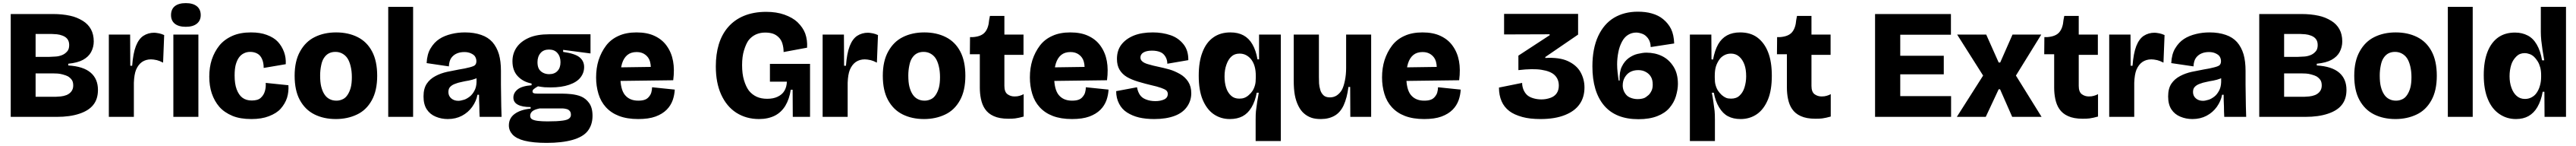

<svg xmlns="http://www.w3.org/2000/svg" viewBox="-20 -750 16569 937"><path d="M49 0V-660H321Q381 -660 431 -649Q474 -640 513 -616Q547 -595 565 -562Q583 -529 583 -484Q583 -448 566 -416Q550 -386 514 -366Q479 -347 419 -341V-330Q517 -324 564 -283Q610 -243 610 -173Q610 -114 580 -77Q551 -40 490 -20Q430 0 346 0ZM209 -129H340Q346 -129 370 -131Q390 -133 408 -140Q427 -148 438 -162Q451 -178 451 -201Q451 -224 442 -237Q433 -250 417 -260Q406 -266 384 -272Q366 -277 350 -278Q339 -279 319 -279H209ZM209 -385H296Q306 -385 336 -387Q358 -388 378 -396Q397 -403 412 -420Q425 -434 425 -461Q425 -485 413 -500Q403 -513 383 -521Q365 -528 346 -530Q322 -532 313 -532H209Z M680 0V-273V-528H817L818 -328H830Q836 -408 854 -454Q872 -500 902 -520Q933 -540 972 -540Q981 -540 1003 -536Q1018 -533 1036 -525L1029 -348Q1006 -360 989 -364Q966 -369 951 -369Q918 -369 893 -352Q869 -335 855 -302Q843 -272 841 -219V0Z M1104 -598Q1080 -618 1080 -653Q1080 -690 1104 -710Q1129 -730 1175 -730Q1221 -730 1246 -710Q1271 -690 1271 -653Q1271 -618 1246 -598Q1221 -578 1175 -578Q1129 -578 1104 -598ZM1095 0V-528H1256V0Z M1597 14Q1525 14 1476 -6Q1423 -28 1391 -64Q1359 -101 1342 -151Q1326 -199 1326 -258Q1326 -318 1342 -367Q1359 -418 1391 -458Q1423 -497 1475 -520Q1525 -542 1594 -542Q1654 -542 1696 -526Q1742 -509 1767 -482Q1793 -454 1807 -416Q1820 -381 1818 -338L1676 -314Q1676 -348 1665 -372Q1654 -396 1635 -406Q1615 -417 1589 -417Q1567 -417 1549 -408Q1530 -399 1517 -381Q1504 -363 1496 -334Q1489 -307 1489 -265Q1489 -212 1502 -177Q1516 -140 1539 -123Q1563 -105 1599 -105Q1639 -105 1657 -122Q1677 -140 1684 -166Q1691 -190 1689 -218L1835 -203Q1838 -161 1826 -122Q1814 -85 1785 -52Q1759 -23 1709 -4Q1663 14 1597 14Z M2140 14Q2062 14 2002 -16Q1942 -46 1908 -109Q1875 -170 1875 -264Q1875 -358 1910 -420Q1945 -483 2004 -512Q2064 -542 2142 -542Q2220 -542 2280 -512Q2340 -482 2373 -420Q2406 -358 2406 -264Q2406 -168 2371 -106Q2336 -43 2276 -15Q2215 14 2140 14ZM2144 -104Q2166 -104 2186 -114Q2203 -122 2216 -142Q2229 -162 2236 -188Q2243 -215 2243 -255Q2243 -294 2235 -326Q2227 -358 2214 -377Q2201 -396 2180 -407Q2161 -417 2137 -417Q2114 -417 2096 -408Q2078 -399 2065 -380Q2052 -362 2046 -332Q2039 -299 2039 -266Q2039 -222 2046 -194Q2054 -163 2067 -144Q2080 -124 2100 -114Q2119 -104 2144 -104Z M2477 0V-706H2637V0Z M2860 14Q2819 14 2783 -1Q2746 -16 2725 -48Q2704 -80 2704 -131Q2704 -182 2725 -213Q2745 -243 2781 -262Q2815 -280 2856 -289Q2898 -298 2932 -304Q2971 -310 3001 -318Q3028 -325 3035 -332Q3044 -341 3044 -357Q3044 -374 3035 -388Q3028 -399 3008 -408Q2990 -416 2967 -416Q2941 -416 2921 -408Q2898 -399 2883 -379Q2869 -360 2867 -324L2724 -345Q2727 -403 2749 -439Q2772 -478 2806 -500Q2838 -521 2884 -532Q2925 -542 2971 -542Q3029 -542 3075 -526Q3119 -511 3147 -480Q3175 -448 3189 -402Q3202 -357 3202 -295V-205Q3202 -194 3202.5 -171Q3203 -148 3203 -136Q3203 -91 3204 -68L3206 0H3065Q3064 -11 3063.5 -33.5Q3063 -56 3063 -68Q3062 -80 3061.5 -104.5Q3061 -129 3061 -142H3051Q3044 -102 3017 -64Q2991 -28 2951 -7Q2911 14 2860 14ZM2928 -103Q2942 -103 2965 -110Q2981 -115 3001 -130Q3018 -143 3031 -167Q3044 -190 3045 -223V-265H3070Q3057 -252 3038 -245Q3020 -238 2995 -233Q2988 -232 2972 -229Q2956 -226 2949 -224Q2927 -220 2907 -212Q2887 -205 2875 -192Q2864 -181 2864 -159Q2864 -134 2883 -118Q2901 -103 2928 -103Z M3496 167Q3409 167 3353 153Q3302 140 3277 114Q3253 88 3253 55Q3253 9 3289 -18Q3326 -46 3393 -53V-63Q3339 -63 3311 -78Q3282 -93 3282 -124Q3282 -154 3309 -176Q3336 -198 3399 -203V-214Q3343 -225 3309 -262Q3276 -298 3276 -357Q3276 -407 3303 -446Q3330 -485 3383 -508Q3434 -530 3512 -530H3778V-407L3602 -430V-417Q3679 -406 3708 -382Q3737 -358 3737 -320Q3737 -282 3713 -252Q3690 -223 3641 -206Q3592 -189 3522 -189Q3496 -189 3483 -190Q3462 -192 3440 -196Q3424 -187 3414 -179Q3405 -172 3405 -163Q3405 -157 3409 -154Q3413 -151 3421 -150Q3427 -149 3440 -149H3600Q3621 -149 3653 -146Q3690 -142 3717 -131Q3748 -118 3769 -89Q3791 -59 3791 -7Q3791 52 3759 92Q3729 129 3662 148Q3594 167 3496 167ZM3502 29Q3564 29 3599 24Q3630 20 3641 10Q3652 1 3652 -13Q3652 -29 3645 -37Q3637 -47 3625 -50Q3609 -54 3601 -54H3583H3450Q3416 -47 3403 -35Q3390 -23 3390 -7Q3390 9 3403 16Q3416 23 3441 26Q3467 29 3502 29ZM3512 -274Q3547 -274 3566 -295Q3585 -315 3585 -351Q3585 -387 3565 -410Q3546 -432 3511 -432Q3476 -432 3457 -410Q3437 -387 3437 -351Q3437 -326 3445 -310Q3453 -294 3471 -284Q3489 -274 3512 -274Z M4085 14Q4013 14 3961 -6Q3911 -25 3877 -62Q3844 -98 3829 -148Q3814 -198 3814 -253Q3814 -313 3830 -364Q3847 -416 3878 -457Q3909 -498 3959 -520Q4007 -542 4074 -542Q4142 -542 4189 -520Q4239 -497 4268 -456Q4299 -413 4309 -358Q4319 -304 4310 -235L3917 -230V-317L4196 -321L4163 -274Q4170 -321 4161 -354Q4153 -383 4129 -400Q4107 -416 4075 -416Q4038 -416 4015 -397Q3992 -378 3981 -343Q3970 -307 3970 -260Q3970 -177 3999 -141Q4029 -104 4085 -104Q4111 -104 4127 -110Q4142 -115 4153 -128Q4165 -142 4169 -156Q4174 -174 4174 -190L4320 -175Q4318 -140 4307 -108Q4294 -72 4268 -46Q4240 -18 4196 -2Q4152 14 4085 14Z M4862 14Q4779 14 4715 -27Q4653 -67 4618 -144Q4584 -219 4584 -324Q4584 -402 4603 -465Q4623 -530 4663 -576Q4704 -623 4764 -648Q4827 -674 4908 -674Q4974 -674 5025 -656Q5078 -637 5109 -608Q5145 -573 5159 -535Q5174 -493 5171 -444L5020 -416Q5020 -445 5012 -471Q5005 -494 4989 -510Q4972 -527 4951 -534Q4930 -541 4901 -541Q4869 -541 4842 -529Q4814 -516 4795 -492Q4779 -471 4765 -426Q4753 -387 4753 -332Q4753 -276 4765 -236Q4778 -193 4797 -168Q4817 -143 4847 -129Q4876 -116 4914 -116Q4954 -116 4981 -129Q5011 -143 5025 -167Q5040 -192 5041 -226H4932V-340H5190V-215V0H5079L5078 -174H5066Q5057 -114 5031 -71Q5005 -29 4964 -8Q4920 14 4862 14Z M5271 0V-273V-528H5408L5409 -328H5421Q5427 -408 5445 -454Q5463 -500 5493 -520Q5524 -540 5563 -540Q5572 -540 5594 -536Q5609 -533 5627 -525L5620 -348Q5597 -360 5580 -364Q5557 -369 5542 -369Q5509 -369 5484 -352Q5460 -335 5446 -302Q5434 -272 5432 -219V0Z M5923 14Q5845 14 5785 -16Q5725 -46 5691 -109Q5658 -170 5658 -264Q5658 -358 5693 -420Q5728 -483 5787 -512Q5847 -542 5925 -542Q6003 -542 6063 -512Q6123 -482 6156 -420Q6189 -358 6189 -264Q6189 -168 6154 -106Q6119 -43 6059 -15Q5998 14 5923 14ZM5927 -104Q5949 -104 5969 -114Q5986 -122 5999 -142Q6012 -162 6019 -188Q6026 -215 6026 -255Q6026 -294 6018 -326Q6010 -358 5997 -377Q5984 -396 5963 -407Q5944 -417 5920 -417Q5897 -417 5879 -408Q5861 -399 5848 -380Q5835 -362 5829 -332Q5822 -299 5822 -266Q5822 -222 5829 -194Q5837 -163 5850 -144Q5863 -124 5883 -114Q5902 -104 5927 -104Z M6465 12Q6408 12 6371 -5Q6335 -21 6315 -51Q6297 -77 6289 -116Q6282 -150 6282 -187V-402H6218L6219 -512H6239Q6291 -516 6314 -542Q6338 -569 6342 -622L6347 -648H6440V-528H6563V-398H6440V-199Q6440 -161 6459 -146Q6479 -131 6505 -131Q6524 -131 6537 -135Q6555 -140 6564 -146V-2Q6532 7 6509 10Q6493 12 6465 12Z M6875 14Q6803 14 6751 -6Q6701 -25 6667 -62Q6634 -98 6619 -148Q6604 -198 6604 -253Q6604 -313 6620 -364Q6637 -416 6668 -457Q6699 -498 6749 -520Q6797 -542 6864 -542Q6932 -542 6979 -520Q7029 -497 7058 -456Q7089 -413 7099 -358Q7109 -304 7100 -235L6707 -230V-317L6986 -321L6953 -274Q6960 -321 6951 -354Q6943 -383 6919 -400Q6897 -416 6865 -416Q6828 -416 6805 -397Q6782 -378 6771 -343Q6760 -307 6760 -260Q6760 -177 6789 -141Q6819 -104 6875 -104Q6901 -104 6917 -110Q6932 -115 6943 -128Q6955 -142 6959 -156Q6964 -174 6964 -190L7110 -175Q7108 -140 7097 -108Q7084 -72 7058 -46Q7030 -18 6986 -2Q6942 14 6875 14Z M7404 14Q7349 14 7306 4Q7264 -6 7229 -28Q7196 -49 7178 -84Q7159 -120 7159 -165L7293 -190Q7298 -162 7311 -142Q7324 -122 7350 -112Q7377 -101 7411 -101Q7444 -101 7468 -112Q7491 -123 7491 -147Q7491 -161 7481 -170Q7471 -178 7448 -186Q7419 -196 7386 -203Q7351 -211 7300 -226Q7257 -239 7228 -256Q7198 -274 7181 -302Q7164 -330 7164 -372Q7164 -426 7192 -463Q7221 -501 7273 -522Q7323 -542 7395 -542Q7456 -542 7509 -524Q7559 -507 7592 -466Q7624 -426 7623 -364L7488 -341Q7488 -366 7476 -386Q7463 -408 7442 -416Q7420 -425 7389 -425Q7354 -425 7334 -413Q7315 -401 7315 -381Q7315 -366 7327 -356Q7339 -345 7364 -338Q7398 -328 7428 -322Q7466 -314 7502 -304Q7534 -295 7571 -274Q7602 -256 7622 -226Q7642 -195 7642 -152Q7642 -103 7614 -64Q7586 -25 7534 -6Q7480 14 7404 14Z M8056 155V19Q8056 -18 8058 -37Q8060 -56 8066 -96Q8068 -107 8071.5 -127Q8075 -147 8076 -155H8063Q8053 -100 8029 -60Q8006 -22 7972 -4Q7938 14 7890 14Q7831 14 7785 -18Q7741 -49 7715 -111Q7690 -171 7690 -264Q7690 -354 7714 -415Q7738 -478 7784 -510Q7829 -542 7894 -542Q7943 -542 7978 -523Q8013 -504 8035 -466Q8058 -427 8068 -369H8078V-528H8218V-316V155ZM7951 -117Q7970 -117 7983 -122Q7999 -128 8012 -140Q8028 -154 8036 -167Q8046 -182 8052 -204Q8057 -221 8057 -252V-263Q8057 -297 8050 -322Q8043 -348 8028 -368Q8015 -385 7995 -396Q7976 -406 7953 -406Q7920 -406 7900 -387Q7880 -369 7868 -335Q7856 -302 7856 -260Q7856 -219 7866 -188Q7876 -156 7898 -136Q7918 -117 7951 -117Z M8476 14Q8440 14 8416 6Q8389 -3 8367 -22Q8346 -40 8331 -70Q8315 -102 8308 -140Q8301 -178 8301 -234V-528H8463V-255Q8463 -229 8464 -214Q8465 -196 8472 -172Q8478 -152 8493 -138Q8507 -125 8534 -125Q8558 -125 8577 -137Q8597 -150 8610 -172Q8622 -193 8630 -232Q8638 -270 8638 -315V-528H8799V-230V0H8665L8664 -192H8653Q8644 -122 8622 -74Q8601 -29 8565 -8Q8527 14 8476 14Z M9140 14Q9068 14 9016 -6Q8966 -25 8932 -62Q8899 -98 8884 -148Q8869 -198 8869 -253Q8869 -313 8885 -364Q8902 -416 8933 -457Q8964 -498 9014 -520Q9062 -542 9129 -542Q9197 -542 9244 -520Q9294 -497 9323 -456Q9354 -413 9364 -358Q9374 -304 9365 -235L8972 -230V-317L9251 -321L9218 -274Q9225 -321 9216 -354Q9208 -383 9184 -400Q9162 -416 9130 -416Q9093 -416 9070 -397Q9047 -378 9036 -343Q9025 -307 9025 -260Q9025 -177 9054 -141Q9084 -104 9140 -104Q9166 -104 9182 -110Q9197 -115 9208 -128Q9220 -142 9224 -156Q9229 -174 9229 -190L9375 -175Q9373 -140 9362 -108Q9349 -72 9323 -46Q9295 -18 9251 -2Q9207 14 9140 14Z M9888 14Q9820 14 9772 1Q9718 -14 9688 -37Q9654 -63 9638 -100Q9621 -139 9621 -188L9770 -218Q9770 -197 9778 -176Q9786 -156 9800 -142Q9814 -128 9840 -120Q9866 -112 9894 -112Q9924 -112 9952 -122Q9978 -131 9992 -151Q10006 -171 10006 -201Q10006 -242 9979 -268Q9953 -293 9895 -302Q9840 -311 9746 -300V-393L9947 -524V-530L9654 -529V-661H10130V-528L9919 -384V-378Q10010 -383 10064 -358Q10120 -332 10145 -288Q10171 -242 10171 -189Q10171 -126 10140 -82Q10109 -37 10046 -12Q9982 14 9888 14Z M10518 15Q10372 15 10297 -73Q10222 -162 10222 -324Q10222 -438 10259 -518Q10296 -597 10361 -636Q10427 -675 10514 -675Q10565 -675 10603 -664Q10647 -652 10677 -627Q10710 -600 10728 -564Q10746 -527 10748 -471L10597 -448Q10596 -483 10579 -505Q10563 -526 10543 -533Q10521 -541 10504 -541Q10475 -541 10451 -526Q10427 -511 10412 -482Q10396 -452 10389 -416Q10381 -376 10381 -337Q10381 -313 10384 -286Q10388 -250 10391 -233H10397Q10395 -290 10411 -322Q10428 -357 10455 -377Q10483 -397 10512 -404Q10546 -412 10569 -412Q10625 -412 10670 -390Q10715 -368 10744 -322Q10772 -278 10772 -211Q10772 -176 10759 -132Q10747 -92 10718 -58Q10689 -24 10640 -5Q10589 15 10518 15ZM10513 -114Q10535 -114 10553 -120Q10565 -124 10583 -140Q10594 -150 10603 -169Q10610 -184 10610 -207Q10610 -237 10599 -256Q10588 -276 10566 -288Q10545 -300 10517 -300Q10487 -300 10465 -288Q10444 -277 10430 -253Q10417 -231 10417 -201Q10417 -182 10425 -164Q10433 -147 10445 -136Q10456 -126 10475 -120Q10493 -114 10513 -114Z M10849 155V-313V-528H10987L10988 -369L10998 -368Q11009 -427 11031 -466Q11053 -504 11088 -523Q11123 -542 11172 -542Q11238 -542 11282 -510Q11328 -476 11352 -415Q11376 -354 11376 -264Q11376 -171 11351 -111Q11325 -49 11281 -18Q11235 14 11175 14Q11128 14 11094 -4Q11061 -21 11037 -61Q11013 -100 11003 -155H10990Q10995 -134 11000 -97Q11006 -55 11008 -38Q11010 -18 11010 18V155ZM11114 -117Q11148 -117 11168 -136Q11190 -156 11200 -188Q11211 -223 11211 -260Q11211 -305 11200 -335Q11188 -368 11166 -387Q11144 -406 11113 -406Q11090 -406 11071 -396Q11050 -385 11038 -367Q11023 -345 11016 -322Q11009 -298 11009 -263V-252Q11009 -222 11014 -205Q11020 -183 11030 -168Q11040 -153 11054 -140Q11068 -128 11082 -122Q11094 -117 11114 -117Z M11656 12Q11599 12 11562 -5Q11526 -21 11506 -51Q11488 -77 11480 -116Q11473 -150 11473 -187V-402H11409L11410 -512H11430Q11482 -516 11505 -542Q11529 -569 11533 -622L11538 -648H11631V-528H11754V-398H11631V-199Q11631 -161 11650 -146Q11670 -131 11696 -131Q11715 -131 11728 -135Q11746 -140 11755 -146V-2Q11723 7 11700 10Q11684 12 11656 12Z M12040 0V-660H12202V0ZM12160 0V-133H12529V0ZM12160 -273V-392H12482V-273ZM12160 -527V-660H12528V-527Z M12566 0 12735 -265 12568 -528H12755L12835 -349H12845L12924 -528H13109L12946 -265L13111 0H12922L12844 -177H12835L12752 0Z M13375 12Q13318 12 13281 -5Q13245 -21 13225 -51Q13207 -77 13199 -116Q13192 -150 13192 -187V-402H13128L13129 -512H13149Q13201 -516 13224 -542Q13248 -569 13252 -622L13257 -648H13350V-528H13473V-398H13350V-199Q13350 -161 13369 -146Q13389 -131 13415 -131Q13434 -131 13447 -135Q13465 -140 13474 -146V-2Q13442 7 13419 10Q13403 12 13375 12Z M13546 0V-273V-528H13683L13684 -328H13696Q13702 -408 13720 -454Q13738 -500 13768 -520Q13799 -540 13838 -540Q13847 -540 13869 -536Q13884 -533 13902 -525L13895 -348Q13872 -360 13855 -364Q13832 -369 13817 -369Q13784 -369 13759 -352Q13735 -335 13721 -302Q13709 -272 13707 -219V0Z M14081 14Q14040 14 14004 -1Q13967 -16 13946 -48Q13925 -80 13925 -131Q13925 -182 13946 -213Q13966 -243 14002 -262Q14036 -280 14077 -289Q14119 -298 14153 -304Q14192 -310 14222 -318Q14249 -325 14256 -332Q14265 -341 14265 -357Q14265 -374 14256 -388Q14249 -399 14229 -408Q14211 -416 14188 -416Q14162 -416 14142 -408Q14119 -399 14104 -379Q14090 -360 14088 -324L13945 -345Q13948 -403 13970 -439Q13993 -478 14027 -500Q14059 -521 14105 -532Q14146 -542 14192 -542Q14250 -542 14296 -526Q14340 -511 14368 -480Q14396 -448 14410 -402Q14423 -357 14423 -295V-205Q14423 -194 14423.5 -171Q14424 -148 14424 -136Q14424 -91 14425 -68L14427 0H14286Q14285 -11 14284.5 -33.5Q14284 -56 14284 -68Q14283 -80 14282.5 -104.5Q14282 -129 14282 -142H14272Q14265 -102 14238 -64Q14212 -28 14172 -7Q14132 14 14081 14ZM14149 -103Q14163 -103 14186 -110Q14202 -115 14222 -130Q14239 -143 14252 -167Q14265 -190 14266 -223V-265H14291Q14278 -252 14259 -245Q14241 -238 14216 -233Q14209 -232 14193 -229Q14177 -226 14170 -224Q14148 -220 14128 -212Q14108 -205 14096 -192Q14085 -181 14085 -159Q14085 -134 14104 -118Q14122 -103 14149 -103Z M14511 0V-660H14783Q14843 -660 14893 -649Q14936 -640 14975 -616Q15009 -595 15027 -562Q15045 -529 15045 -484Q15045 -448 15028 -416Q15012 -386 14976 -366Q14941 -347 14881 -341V-330Q14979 -324 15026 -283Q15072 -243 15072 -173Q15072 -114 15042 -77Q15013 -40 14952 -20Q14892 0 14808 0ZM14671 -129H14802Q14808 -129 14832 -131Q14852 -133 14870 -140Q14889 -148 14900 -162Q14913 -178 14913 -201Q14913 -224 14904 -237Q14895 -250 14879 -260Q14868 -266 14846 -272Q14828 -277 14812 -278Q14801 -279 14781 -279H14671ZM14671 -385H14758Q14768 -385 14798 -387Q14820 -388 14840 -396Q14859 -403 14874 -420Q14887 -434 14887 -461Q14887 -485 14875 -500Q14865 -513 14845 -521Q14827 -528 14808 -530Q14784 -532 14775 -532H14671Z M15387 14Q15309 14 15249 -16Q15189 -46 15155 -109Q15122 -170 15122 -264Q15122 -358 15157 -420Q15192 -483 15251 -512Q15311 -542 15389 -542Q15467 -542 15527 -512Q15587 -482 15620 -420Q15653 -358 15653 -264Q15653 -168 15618 -106Q15583 -43 15523 -15Q15462 14 15387 14ZM15391 -104Q15413 -104 15433 -114Q15450 -122 15463 -142Q15476 -162 15483 -188Q15490 -215 15490 -255Q15490 -294 15482 -326Q15474 -358 15461 -377Q15448 -396 15427 -407Q15408 -417 15384 -417Q15361 -417 15343 -408Q15325 -399 15312 -380Q15299 -362 15293 -332Q15286 -299 15286 -266Q15286 -222 15293 -194Q15301 -163 15314 -144Q15327 -124 15347 -114Q15366 -104 15391 -104Z M15724 0V-706H15884V0Z M16162 14Q16103 14 16056 -18Q16008 -50 15982 -112Q15955 -175 15955 -268Q15955 -356 15979 -417Q16003 -478 16048 -510Q16092 -541 16156 -541Q16202 -541 16238 -522Q16273 -504 16296 -464Q16320 -423 16330 -363H16344Q16335 -414 16333 -429Q16327 -473 16325 -490Q16322 -520 16322 -545V-706H16484V-209V0H16346L16345 -161H16334Q16324 -104 16300 -63Q16278 -25 16243 -5Q16209 14 16162 14ZM16220 -115Q16243 -115 16262 -125Q16283 -136 16295 -154Q16309 -174 16316 -199Q16324 -226 16324 -257V-269Q16324 -296 16318 -318Q16312 -340 16302 -356Q16289 -376 16279 -385Q16265 -398 16250 -403Q16234 -409 16218 -409Q16186 -409 16165 -388Q16141 -364 16132 -335Q16121 -300 16121 -261Q16121 -220 16133 -187Q16145 -153 16167 -134Q16189 -115 16220 -115Z"/></svg>

Font: Bricolage Grotesque 36pt ExtraBold
Style: Regular
Weight: 800
Designer: Mathieu Triay
Foundry: Atelier Triay
Version: Version 1.000;gftools[0.9.30]